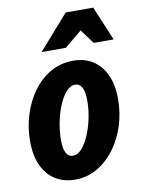

<svg xmlns="http://www.w3.org/2000/svg" viewBox="-85 -798 638 866"><g transform="rotate(-10 234.5 -365.0)"><path d="M188 10Q141 10 102.5 -12Q64 -34 41 -80Q18 -126 18 -196Q18 -259 36.5 -317.5Q55 -376 88.5 -421.5Q122 -467 168.5 -493.5Q215 -520 272 -520Q324 -520 362 -495.5Q400 -471 421 -425.5Q442 -380 442 -316Q442 -252 423.5 -193.5Q405 -135 370.5 -89Q336 -43 290 -16.5Q244 10 188 10ZM197 -98Q220 -98 239 -120Q258 -142 273 -177.5Q288 -213 296 -253.5Q304 -294 304 -331Q304 -373 293 -392.5Q282 -412 262 -412Q240 -412 220.5 -390Q201 -368 186.5 -332.5Q172 -297 164 -256Q156 -215 156 -178Q156 -136 167 -117Q178 -98 197 -98ZM139 -583 277 -740H403L469 -583H378L291 -700H391L250 -583Z"/></g></svg>

Font: Instrument Sans Condensed
Style: Bold Italic
Weight: 700
Width: 3
Italic angle: -13°
Designer: Rodrigo Fuenzalida
Foundry: fragTYPE
Version: Version 1.000;gftools[0.9.28]